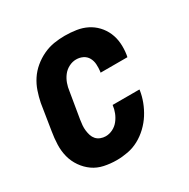

<svg xmlns="http://www.w3.org/2000/svg" viewBox="-128 -644 756 769"><g transform="rotate(-30 250.0 -260.0)"><path d="M200 8Q170 8 142 2Q114 -4 92 -19.5Q70 -35 54 -58Q38 -81 31 -108Q24 -135 25 -164.5Q26 -194 31 -223L50 -343Q55 -368 63.5 -393Q72 -418 86.5 -440Q101 -462 122 -479.5Q143 -497 167.5 -508.5Q192 -520 217 -524Q242 -528 267 -528Q294 -528 320 -524Q346 -520 368 -509Q390 -498 407 -480Q424 -462 434 -439Q444 -416 446 -390Q448 -364 444 -338L442 -328H318L319 -333Q321 -349 320 -365.5Q319 -382 311.5 -395.5Q304 -409 290 -416Q276 -423 259 -423Q242 -423 225.5 -414.5Q209 -406 198 -391.5Q187 -377 181 -360Q175 -343 173 -326L153 -206Q151 -194 150 -181.5Q149 -169 150.5 -157Q152 -145 155.5 -134Q159 -123 166.5 -114.5Q174 -106 185.5 -101.5Q197 -97 209 -97Q226 -97 242 -105Q258 -113 269 -127Q280 -141 286.5 -157.5Q293 -174 295 -191V-192H419V-189Q415 -163 405.5 -138Q396 -113 381.5 -90Q367 -67 346.5 -47.5Q326 -28 302 -15Q278 -2 251.5 3Q225 8 200 8Z"/></g></svg>

Font: Iosevka Term Curly XBd Obl
Style: Regular
Weight: 800
Italic angle: -9°
Designer: Belleve Invis
Foundry: Belleve Invis
Version: Version 32.3.0